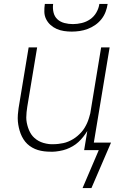

<svg xmlns="http://www.w3.org/2000/svg" viewBox="-20 -760 640 972"><path d="M343 -600Q323 -600 303.5 -603Q284 -606 267 -613.5Q250 -621 236 -633.5Q222 -646 213.5 -663Q205 -680 204.5 -700Q204 -720 207 -740H249Q246 -718 251 -697Q256 -676 270.5 -662.5Q285 -649 306 -643.5Q327 -638 349 -638Q371 -638 394 -643.5Q417 -649 436.5 -662.5Q456 -676 468 -697Q480 -718 483 -740H525Q522 -720 514.5 -700Q507 -680 493.5 -663Q480 -646 462 -633.5Q444 -621 424 -613.5Q404 -606 383.5 -603Q363 -600 343 -600ZM398 192 480 0H406L422 -97Q413 -82 401.5 -67.5Q390 -53 377 -41Q364 -29 348.5 -20Q333 -11 317 -5Q301 1 280.5 4.5Q260 8 249 8H236Q219 8 203 6Q187 4 172 -0.5Q157 -5 143 -13Q129 -21 118 -31.5Q107 -42 98.5 -55.5Q90 -69 84.5 -83.5Q79 -98 75.5 -113.5Q72 -129 70.5 -145Q69 -161 70.5 -180.5Q72 -200 74 -212L125 -520H168L118 -219Q116 -206 114.5 -192Q113 -178 113 -165Q113 -152 115.5 -139Q118 -126 122 -114Q126 -102 132 -90.5Q138 -79 146 -70Q154 -61 164.5 -53.5Q175 -46 187 -41Q199 -36 214 -33Q229 -30 238 -30H250Q263 -30 275.5 -31.5Q288 -33 300.5 -35.5Q313 -38 326 -43.5Q339 -49 350.5 -56Q362 -63 372.5 -72Q383 -81 392 -91Q401 -101 408 -112.5Q415 -124 420.5 -136Q426 -148 430.5 -163Q435 -178 437 -186L492 -520H535L455 -38H542L443 192Z"/></svg>

Font: Iosevka Aile Extralight
Style: Italic
Weight: 200
Italic angle: -9°
Designer: Belleve Invis
Foundry: Belleve Invis
Version: Version 31.1.0; ttfautohint (v1.8.4)